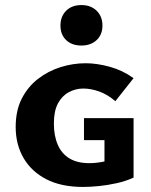

<svg xmlns="http://www.w3.org/2000/svg" viewBox="-20 -731 598 759"><path d="M308 8Q222 8 163 -22.5Q104 -53 73 -106.5Q42 -160 42 -229Q42 -294 66 -341Q90 -388 130 -419Q170 -450 219 -465.5Q268 -481 319 -481Q363 -481 414 -467Q465 -453 508 -422L436 -331Q406 -357 373 -369Q340 -381 309 -381Q279 -381 252 -366.5Q225 -352 209 -322Q193 -292 193 -243Q193 -194 208.5 -158.5Q224 -123 255 -104.5Q286 -86 333 -86Q358 -86 387 -91.5Q416 -97 443 -107L393 -30V-177H312V-264H508V-29Q478 -15 442 -7Q406 1 371.5 4.5Q337 8 308 8ZM302 -551Q264 -551 241.5 -572.5Q219 -594 219 -630Q219 -666 241.5 -688.5Q264 -711 302 -711Q339 -711 362 -688.5Q385 -666 385 -630Q385 -594 362 -572.5Q339 -551 302 -551Z"/></svg>

Font: Ysabeau SC ExtraBold
Style: Regular
Weight: 800
Designer: Christian Thalmann (Catharsis Fonts)
Version: Version 2.001;gftools[0.9.30]; featfreeze: smcp